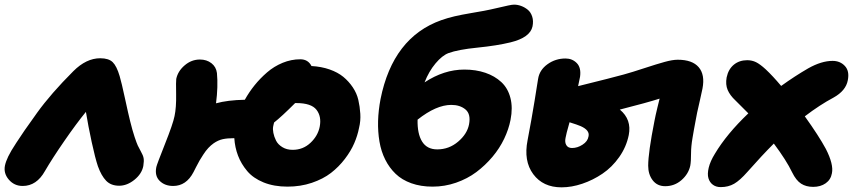

<svg xmlns="http://www.w3.org/2000/svg" viewBox="-31 -782 3643 820"><path d="M65.9 12.2Q29.8 12.2 6.6 -14.9Q-16.6 -42 -9.8 -75.2Q-6.3 -91.8 4.2 -113.8Q14.6 -135.7 38.8 -172.4Q63 -209 73.7 -224.6Q84.5 -240.2 117.7 -286.6Q124 -295.4 127 -299.8Q186 -381.8 282.2 -478Q337.4 -533.2 397 -533.2Q433.1 -533.2 450.2 -516.6Q467.3 -500 480 -457Q488.3 -429.2 502.9 -361.1Q517.6 -293 524.9 -264.2Q534.7 -224.6 543.9 -197Q553.2 -169.4 557.4 -160.6Q561.5 -151.9 570.8 -134.8Q580.1 -118.7 582.3 -106.7Q584.5 -94.7 581.1 -73.2Q574.7 -39.6 543.2 -14.2Q511.7 11.2 478 11.2Q442.9 11.2 422.4 -10Q401.9 -31.2 387.2 -71.8Q375.5 -106.4 360.6 -175.3Q345.7 -244.1 335.9 -304.2Q294.4 -253.4 243.4 -179.4Q192.4 -105.5 161.1 -51.8Q125.5 12.2 65.9 12.2Z M1196.8 15.1Q1139.2 15.1 1094.7 -2.9Q1050.3 -21 1024.7 -51.5Q999 -82 985.6 -117.2Q972.2 -152.3 969.7 -191.9Q939.5 -191.9 919.9 -187.5Q900.4 -183.1 881.3 -169.9Q869.6 -161.6 858.6 -149.9Q847.7 -138.2 837.2 -121.8Q826.7 -105.5 821.5 -96.7Q816.4 -87.9 806.2 -68.1Q795.9 -48.3 795.4 -46.9Q764.6 12.2 708.5 12.2Q672.9 12.2 650.9 -9.5Q628.9 -31.2 636.7 -68.8Q638.7 -79.1 673.3 -166.3Q708 -253.4 714.4 -286.1Q722.2 -322.8 721.2 -379.4Q720.2 -436 721.7 -444.8Q728.5 -478 757.6 -502.9Q786.6 -527.8 822.8 -527.8Q851.6 -527.8 871.8 -512.2Q892.1 -496.6 895.5 -470.2Q900.9 -412.6 891.6 -340.8Q940.9 -354.5 1014.6 -356Q1033.2 -389.2 1056.4 -418Q1079.6 -446.8 1109.4 -472.7Q1139.2 -498.5 1176 -513.7Q1212.9 -528.8 1251.5 -528.8Q1284.7 -528.8 1299.3 -500Q1341.8 -497.6 1376.7 -485.4Q1411.6 -473.1 1435.1 -453.9Q1458.5 -434.6 1475.6 -409.2Q1492.7 -383.8 1499.3 -355.5Q1505.9 -327.1 1507.8 -296.4Q1509.8 -265.6 1502.4 -235.8Q1496.1 -203.1 1481.9 -170.2Q1467.8 -137.2 1441.9 -103.3Q1416 -69.3 1382.6 -43.5Q1349.1 -17.6 1300.8 -1.2Q1252.4 15.1 1196.8 15.1ZM1135.7 -242.2Q1133.3 -230.5 1136.5 -214.4Q1139.6 -198.2 1147.9 -181.6Q1156.2 -165 1174.8 -153.6Q1193.4 -142.1 1218.8 -142.1Q1263.2 -142.1 1294.9 -171.9Q1326.7 -201.7 1334.5 -241.2Q1342.8 -284.7 1320.6 -313.2Q1298.3 -341.8 1234.4 -341.8H1229.5Q1171.4 -283.7 1139.6 -258.8Q1139.2 -256.8 1137.7 -251.2Q1136.2 -245.6 1135.7 -242.2Z M1816.4 15.1Q1766.1 15.1 1725.8 0.7Q1685.5 -13.7 1658.7 -39.6Q1631.8 -65.4 1614.3 -100.3Q1596.7 -135.3 1589.6 -177.5Q1582.5 -219.7 1583.7 -265.1Q1585 -310.5 1594.2 -358.9Q1647 -622.1 1853.5 -695.8Q1881.3 -705.6 1910.6 -712.4Q1939.9 -719.2 1981.9 -726.3Q2023.9 -733.4 2036.1 -735.8Q2062 -740.7 2092 -747.8Q2122.1 -754.9 2139.2 -758.5Q2156.2 -762.2 2164.6 -762.2Q2179.7 -762.2 2194.8 -756.6Q2210 -751 2222.9 -740.5Q2235.8 -730 2241.9 -711.2Q2248 -692.4 2243.2 -668.9Q2232.9 -621.6 2149.4 -601.1Q2090.8 -586.9 2008.1 -578.6Q1925.3 -570.3 1884.3 -555.2Q1857.4 -544.9 1829.1 -511.2Q1800.8 -477.5 1782.2 -430.2Q1865.2 -484.9 1952.1 -484.9Q2001.5 -484.9 2041.7 -471.2Q2082 -457.5 2110.1 -431.4Q2138.2 -405.3 2148.9 -363.8Q2159.7 -322.3 2149.4 -270Q2141.6 -230 2122.3 -189.5Q2103 -148.9 2072.3 -112.3Q2041.5 -75.7 2003.4 -47.1Q1965.3 -18.6 1916.7 -1.7Q1868.2 15.1 1816.4 15.1ZM1896.5 -334Q1832 -334 1752.4 -271Q1751 -210.9 1771.7 -177.5Q1792.5 -144 1836.4 -144Q1886.7 -144 1925.5 -177Q1964.4 -210 1972.2 -251Q1980.5 -294.9 1957 -314.5Q1933.6 -334 1896.5 -334Z M2367.2 18.1Q2288.1 18.1 2246.3 -38.3Q2204.6 -94.7 2222.2 -183.1Q2230 -223.6 2238.5 -271.5Q2247.1 -319.3 2252.2 -351.8Q2257.3 -384.3 2262 -413.3Q2266.6 -442.4 2267.1 -444.8Q2272.9 -482.9 2307.1 -507.6Q2341.3 -532.2 2384.3 -532.2Q2413.1 -532.2 2432.4 -512.5Q2451.7 -492.7 2446.3 -454.1Q2445.3 -447.3 2442.1 -433.8Q2439 -420.4 2438 -414.1Q2587.9 -451.2 2633.3 -463.9Q2668.5 -473.6 2721.2 -491Q2773.9 -508.3 2807.6 -517.6Q2841.3 -526.9 2863.3 -526.9Q2925.8 -526.9 2953.1 -494.9Q2980.5 -462.9 2969.2 -403.8Q2966.8 -390.6 2958.7 -355.7Q2950.7 -320.8 2946.3 -300.8Q2945.3 -294.9 2940.2 -268.6Q2935.1 -242.2 2932.9 -229.5Q2930.7 -216.8 2927 -195.3Q2923.3 -173.8 2921.9 -158.2Q2920.4 -142.6 2920.4 -129.9Q2920.4 -91.8 2917 -74.2Q2909.2 -38.6 2879.4 -12.7Q2849.6 13.2 2810.1 13.2Q2775.9 13.2 2756.6 -12Q2737.3 -37.1 2737.3 -74.2Q2737.3 -129.9 2764.2 -266.1Q2768.1 -287.1 2776.6 -322.3Q2785.2 -357.4 2786.1 -360.8Q2733.4 -343.8 2616.2 -314Q2667.5 -271.5 2654.3 -205.1Q2644 -154.3 2613.5 -111.1Q2583 -67.9 2542.2 -40.3Q2501.5 -12.7 2455.8 2.7Q2410.2 18.1 2367.2 18.1ZM2384.3 -192.9Q2380.4 -174.3 2387.7 -162.1Q2395 -149.9 2412.1 -149.9Q2435.1 -149.9 2457 -164.1Q2479 -178.2 2482.4 -199.2Q2488.8 -225.6 2449.2 -243.2Q2434.6 -249.5 2401.4 -259.8Q2386.2 -206.5 2384.3 -192.9Z M3046.9 17.1Q3027.3 17.1 3013.7 7.1Q3000 -2.9 2994.6 -20.8Q2989.3 -38.6 2995.8 -65.9Q3002.4 -93.3 3022 -125Q3072.3 -209.5 3165 -297.9L3109.9 -353Q3086.4 -375 3076.7 -397.9Q3066.9 -420.9 3072.3 -451.2Q3079.6 -486.3 3103 -505.6Q3126.5 -524.9 3160.2 -524.9Q3180.7 -524.9 3198 -516.4Q3215.3 -507.8 3239.3 -485.8Q3269.5 -457.5 3305.2 -415Q3364.3 -457.5 3420.9 -490.2Q3477.5 -522 3524.9 -522Q3557.1 -522 3577.4 -500.2Q3597.7 -478.5 3589.8 -439Q3581.5 -394.5 3528.8 -365.2Q3470.2 -334 3406.2 -285.2Q3465.8 -202.1 3496.1 -146Q3529.8 -80.1 3522 -42Q3517.1 -14.6 3495.4 0.7Q3473.6 16.1 3441.9 16.1Q3411.6 16.1 3390.4 2.4Q3369.1 -11.2 3352.1 -45.9Q3327.6 -97.2 3273.9 -168.9Q3222.7 -117.7 3161.1 -47.9Q3129.4 -11.7 3104.5 2.7Q3079.6 17.1 3046.9 17.1Z"/></svg>

Font: Shantell Sans Normal
Style: Italic
Weight: 800
Italic angle: -11.31°
Designer: Stephen Nixon, Anya Danilova, Shantell Martin
Foundry: Arrow Type
Version: Version 1.006;[559af2be0]